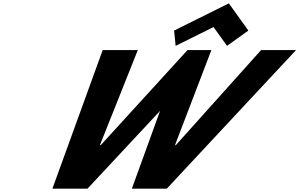

<svg xmlns="http://www.w3.org/2000/svg" viewBox="-20 -1123 1782 1143"><path d="M1016.5 -941 1025.6 -850 1251.1 -962 1331.6 -850 1458.5 -941 1342.4 -1103ZM765 0H973L1742.4 -825H1534.4L1026.8 -259H1021.8L1238.4 -825H1096.4L579.8 -259H574.8L800.4 -825H591.4L292 0H501L932.9 -463Z"/></svg>

Font: Hussar
Style: BdWodka
Weight: 700
Foundry: Cannot Into Space Fonts
Version: Version 2.00